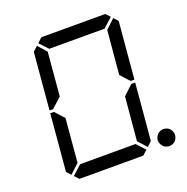

<svg xmlns="http://www.w3.org/2000/svg" viewBox="-168 -1157 1280 1314"><g transform="rotate(-20 472.0 -500.0)"><path d="M900.4 -85.9Q905.3 -74.2 905.3 -62Q905.3 -49.8 900.4 -38.1Q895.5 -26.4 887.7 -18.1Q879.9 -9.8 867.7 -4.9Q855.5 0 843.8 0Q832 0 819.8 -4.9Q807.6 -9.8 799.8 -18.1Q792 -26.4 786.6 -38.1Q781.2 -49.8 781.2 -62Q781.2 -74.2 786.6 -85.9Q792 -97.7 799.8 -106Q807.6 -114.3 819.8 -119.1Q832 -124 843.8 -124Q855.5 -124 867.7 -119.1Q879.9 -114.3 887.7 -106Q895.5 -97.7 900.4 -85.9ZM145.5 -44.9 117.2 -76.2 153.3 -490.2H180.7L184.6 -485.4L240.2 -423.8L212.9 -107.4ZM186.5 -514.6 182.6 -509.8H155.3L191.4 -923.8L225.6 -955.1L281.2 -892.6L253.9 -576.2ZM240.2 -968.8 274.4 -1000H739.3L768.6 -968.8L700.2 -907.2H297.9ZM739.3 -485.4 745.1 -489.3H771.5L735.4 -76.2L702.1 -44.9L645.5 -107.4L673.8 -423.8ZM781.2 -955.1 809.6 -923.8 773.4 -509.8H747.1L742.2 -513.7L686.5 -575.2L714.8 -892.6ZM686.5 -31.2 652.3 0H187.5L158.2 -31.2L226.6 -92.8H629.9Z"/></g></svg>

Font: my7seg
Style: Book
Weight: 400
Italic angle: -5°
Designer: Keshikan(Twitter:@keshinomi_88pro)
Version: Version 0.46